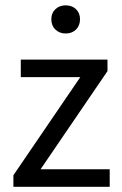

<svg xmlns="http://www.w3.org/2000/svg" viewBox="-20 -714 465 734"><path d="M31.2 0V-44L286.9 -419.1H59.5V-486.1H390.9V-442.1L135.2 -67H399.4V0ZM231 -586Q207.4 -586 191.8 -601Q176.2 -616 176.2 -640.4Q176.2 -664.2 191.8 -678.9Q207.4 -693.6 231 -693.6Q255.3 -693.6 270.6 -678.9Q285.9 -664.2 285.9 -640.4Q285.9 -616 270.6 -601Q255.3 -586 231 -586Z"/></svg>

Font: Source Sans 3 VF
Style: Regular
Weight: 200
Designer: Paul D. Hunt
Foundry: Adobe
Version: Version 3.046;hotconv 1.0.118;makeotfexe 2.5.65603